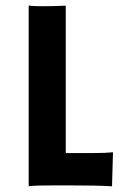

<svg xmlns="http://www.w3.org/2000/svg" viewBox="-20 -672 457 696"><path d="M179.2 0Q107.4 0 84 2.9V-652.3Q95.7 -649.4 132.6 -649.4Q169.4 -649.4 218.3 -651.4V-117.2H319.3Q363.3 -117.2 389.6 -120.1Q386.2 -5.9 386.2 -1.5V3.4Q338.4 0 225.6 0Z"/></svg>

Font: HammersmithOne
Style: Regular
Weight: 400
Designer: Nicole Fally
Foundry: Nicole Fally
Version: Version 1.003